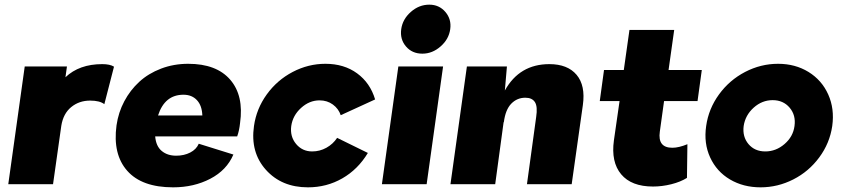

<svg xmlns="http://www.w3.org/2000/svg" viewBox="-20 -782 3573 815"><path d="M414.1 -509.8Q446.8 -509.8 463.9 -499L422.9 -339.8Q403.3 -355 362.8 -355Q315.9 -355 282.2 -327.4Q248.5 -299.8 240.2 -248L205.1 0H15.1L85 -500H264.2L257.8 -454.1Q316.4 -509.8 414.1 -509.8Z M714.8 13.2Q582 13.2 520 -57.1Q458 -127.4 474.6 -250Q482.4 -304.7 507.6 -352.1Q532.7 -399.4 571.3 -434.8Q609.9 -470.2 663.6 -490.7Q717.3 -511.2 778.8 -511.2Q898.9 -511.2 957.3 -443.6Q1015.6 -376 999 -259.8Q995.6 -227.1 986.8 -203.1H638.7Q642.1 -161.6 666.3 -141.4Q690.4 -121.1 728 -121.1Q761.2 -121.1 787.4 -134.5Q813.5 -147.9 823.7 -171.9L970.7 -126Q942.4 -59.6 872.6 -23.2Q802.7 13.2 714.8 13.2ZM650.9 -292H838.9Q837.4 -334 815.9 -356.9Q794.4 -379.9 758.8 -379.9Q679.2 -379.9 650.9 -292Z M1058.1 -247.1Q1068.4 -320.3 1112.3 -381.1Q1156.2 -441.9 1222.4 -476.6Q1288.6 -511.2 1361.3 -511.2Q1440.4 -511.2 1495.8 -470.7Q1551.3 -430.2 1572.3 -359.9L1426.3 -293Q1417 -320.8 1392.8 -338.4Q1368.7 -356 1336.4 -356Q1293.5 -356 1258.1 -324Q1222.7 -292 1216.3 -247.1Q1210.4 -202.6 1236.8 -170.9Q1263.2 -139.2 1305.2 -139.2Q1337.4 -139.2 1365.5 -154.8Q1393.6 -170.4 1411.1 -196.8L1541.5 -132.8Q1499.5 -63 1433.1 -24.9Q1366.7 13.2 1287.1 13.2Q1175.3 13.2 1108.6 -61.3Q1042 -135.7 1058.1 -247.1Z M1772.9 -554.2Q1729.5 -554.2 1703.4 -584.7Q1677.2 -615.2 1683.1 -658.2Q1689 -700.7 1723.9 -731.4Q1758.8 -762.2 1802.2 -762.2Q1844.2 -762.2 1870.6 -731.2Q1897 -700.2 1891.1 -658.2Q1885.3 -615.7 1850.3 -585Q1815.4 -554.2 1772.9 -554.2ZM1601.1 0 1670.9 -500H1860.8L1791 0Z M2312 -509.8Q2389.2 -509.8 2427.5 -464.4Q2465.8 -418.9 2454.1 -335.9L2406.7 0H2216.8L2255.9 -285.2Q2262.7 -329.6 2250.7 -348.4Q2238.8 -367.2 2210 -367.2Q2174.8 -367.2 2150.1 -341.8Q2125.5 -316.4 2118.7 -263.2H2117.7L2082 0H1892.1L1935.1 -308.1L1961.9 -500H2131.8L2123 -397.9Q2185.1 -509.8 2312 -509.8Z M2780.8 -223.1Q2771 -154.8 2834 -154.8Q2861.3 -154.8 2897.9 -169.9L2896 -26.9Q2868.7 -9.8 2829.6 0Q2790.5 9.8 2752 9.8Q2660.2 9.8 2616.7 -42.2Q2573.2 -94.2 2585.9 -186L2609.9 -353H2525.9L2543.9 -484.9H2627.9L2651.9 -654.8H2841.8L2817.9 -484.9H2959L2940.9 -353H2798.8Z M2977.5 -247.1Q2987.8 -320.3 3032 -381.1Q3076.2 -441.9 3142.8 -476.6Q3209.5 -511.2 3282.7 -511.2Q3355.5 -511.2 3411.9 -476.6Q3468.3 -441.9 3495.6 -381.1Q3522.9 -320.3 3512.7 -247.1Q3502 -173.8 3457.5 -113.8Q3413.1 -53.7 3347.2 -20.3Q3281.2 13.2 3208.5 13.2Q3135.3 13.2 3078.6 -20.3Q3022 -53.7 2994.4 -113.8Q2966.8 -173.8 2977.5 -247.1ZM3136.7 -247.1Q3130.9 -201.7 3157.2 -170.4Q3183.6 -139.2 3228.5 -139.2Q3273.9 -139.2 3310.3 -170.7Q3346.7 -202.1 3352.5 -247.1Q3358.9 -293 3331.8 -325Q3304.7 -356.9 3259.8 -356.9Q3214.8 -356.9 3179.2 -325Q3143.6 -293 3136.7 -247.1Z"/></svg>

Font: Human Sans Black
Style: Italic
Weight: 800
Italic angle: -8°
Designer: Tim Radville
Foundry: Continuum
Version: Version 1.000;FEAKit 1.0